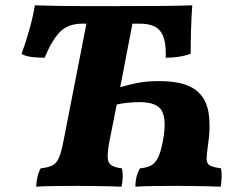

<svg xmlns="http://www.w3.org/2000/svg" viewBox="-20 -699 912 722"><path d="M116 3Q117 -16 120.5 -32.5Q124 -49 133 -66Q161 -69 177 -77Q193 -85 202 -106.5Q211 -128 219 -170L305 -610H290Q235 -610 204.5 -578Q174 -546 148 -482Q124 -482 101 -484.5Q78 -487 61 -496Q76 -537 90.5 -588Q105 -639 111 -679Q149 -678 190 -677Q231 -676 283.5 -676Q336 -676 409 -676Q508 -676 577 -676.5Q646 -677 703 -679Q700 -639 698.5 -590.5Q697 -542 697 -497Q658 -482 603 -482Q606 -548 585 -579Q564 -610 506 -610H478L432 -371Q461 -380 496.5 -387Q532 -394 578 -394Q663 -394 706.5 -367Q750 -340 762 -286.5Q774 -233 762 -153Q757 -118 757 -101Q757 -84 769 -77Q781 -70 811 -66Q814 -53 813.5 -34Q813 -15 810 3Q793 2 763 1.5Q733 1 701 0.5Q669 0 646 0Q611 0 565 0.5Q519 1 489 3Q489 -16 493 -32.5Q497 -49 506 -66Q530 -68 546.5 -76Q563 -84 574 -106Q585 -128 593 -171Q607 -248 589 -281.5Q571 -315 505 -315Q484 -315 459.5 -312.5Q435 -310 419 -306L392 -170Q384 -128 385 -107Q386 -86 399 -77.5Q412 -69 438 -66Q442 -53 441.5 -34Q441 -15 437 3Q420 2 390.5 1.5Q361 1 329 0.5Q297 0 273 0Q238 0 192 0.5Q146 1 116 3Z"/></svg>

Font: Vollkorn ExtraBold
Style: Italic
Weight: 800
Italic angle: -11°
Designer: Friedrich Althausen
Foundry: Friedrich Althausen
Version: Version 5.000; ttfautohint (v1.8.3)